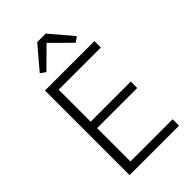

<svg xmlns="http://www.w3.org/2000/svg" viewBox="-273 -1025 1120 1120"><g transform="rotate(-45 287.0 -465.0)"><path d="M267 -930H337L455 -791L423 -768L302 -888L181 -768L149 -791ZM507 0H99V-698H507V-645H159V-381H490V-328H159V-53H507Z"/></g></svg>

Font: IBM Plex Sans Light
Style: Regular
Weight: 300
Designer: Mike Abbink, Paul van der Laan, Pieter van Rosmalen
Foundry: Bold Monday
Version: Version 3.0